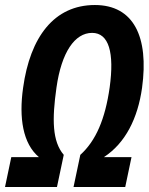

<svg xmlns="http://www.w3.org/2000/svg" viewBox="-47 -745 594 765"><path d="M-27 0H180L207 -128C161 -182 160 -269 178 -396C198 -537 251 -614 320 -614C387 -614 409 -535 390 -397C372 -270 335 -184 273 -128L246 0H452L477 -119H367C453 -175 502 -274 519 -395C547 -599 485 -725 331 -725C169 -725 73 -598 45 -395C28 -275 44 -173 108 -119H-2Z"/></svg>

Font: Noto Sans ExtraCondensed
Style: Bold Italic
Weight: 700
Width: 2
Italic angle: -12°
Designer: Monotype Design Team
Foundry: Monotype Imaging Inc.
Version: Version 2.013